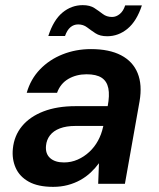

<svg xmlns="http://www.w3.org/2000/svg" viewBox="-20 -715 619 747"><path d="M187 12Q128 12 92 -8Q56 -28 41 -62Q26 -96 30 -136Q35 -187 65.5 -224Q96 -261 149 -281.5Q202 -302 274 -302H399Q407 -344 401.5 -371.5Q396 -399 375.5 -412.5Q355 -426 317 -426Q277 -426 246 -408Q215 -390 202 -354H84Q99 -407 135.5 -445Q172 -483 223.5 -503.5Q275 -524 334 -524Q405 -524 451 -500Q497 -476 515.5 -430.5Q534 -385 523 -321L466 0H362L365 -80Q351 -61 333 -44Q315 -27 292.5 -14.5Q270 -2 243.5 5Q217 12 187 12ZM229 -83Q257 -83 282 -94Q307 -105 327.5 -124Q348 -143 361.5 -168Q375 -193 381 -221L382 -225H273Q238 -225 213 -215.5Q188 -206 174.5 -188.5Q161 -171 159 -148Q156 -117 175 -100Q194 -83 229 -83ZM168 -575Q188 -637 223 -666Q258 -695 302 -695Q330 -695 347.5 -683.5Q365 -672 380 -660.5Q395 -649 416 -649Q432 -649 446 -660.5Q460 -672 467 -694H532Q512 -633 476.5 -603.5Q441 -574 397 -574Q369 -574 351.5 -585.5Q334 -597 319 -608.5Q304 -620 284 -620Q267 -620 254 -609Q241 -598 233 -575Z"/></svg>

Font: DM Sans 12pt SemiBold
Style: Italic
Weight: 600
Italic angle: -10°
Version: Version 4.004;gftools[0.9.30]